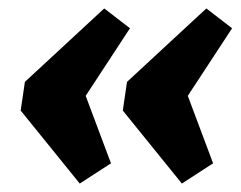

<svg xmlns="http://www.w3.org/2000/svg" viewBox="-20 -548 570 455"><path d="M227 -528 288 -481 151 -272 165 -369 243 -161 169 -113 29 -286 39 -354ZM469 -528 530 -481 393 -272 407 -369 485 -161 411 -113 271 -286 281 -354Z"/></svg>

Font: Pathway Extreme SemiCondensed ExtraBold
Style: Italic
Weight: 800
Width: 4
Italic angle: -8°
Version: Version 1.001;gftools[0.9.26]